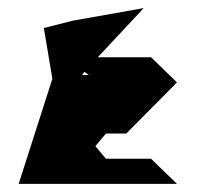

<svg xmlns="http://www.w3.org/2000/svg" viewBox="-20 -641 491 473"><path d="M26 -188H416L352 -250H241L215 -281L241 -312H291L416 -438L352 -500H221L334 -621L159 -590L88 -572L109 -447ZM182 -456C182 -456 188 -464 188 -464C188 -464 199 -456 199 -456Z"/></svg>

Font: bitstorm
Style: excn
Weight: 400
Version: Version 0.2